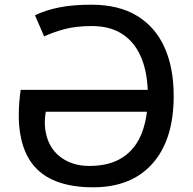

<svg xmlns="http://www.w3.org/2000/svg" viewBox="-20 -787 821 818"><path d="M377 11Q287 11 222 -13.5Q157 -38 118 -88.5Q79 -139 66 -217.5Q53 -296 68 -404H647V-311H175Q168 -270 173 -234.5Q178 -199 193 -170.5Q208 -142 232.5 -122Q257 -102 289 -91Q321 -80 360 -80Q448 -80 503.5 -117Q559 -154 584.5 -221Q610 -288 610 -378Q610 -471 583.5 -537.5Q557 -604 504 -640Q451 -676 372 -676Q304 -676 255.5 -663Q207 -650 168 -632L129 -722Q175 -744 233 -755.5Q291 -767 369 -767Q486 -767 564 -719.5Q642 -672 681 -585Q720 -498 720 -378Q720 -192 630 -90.5Q540 11 377 11Z"/></svg>

Font: Menbere
Style: Regular
Weight: 400
Designer: Aleme Tadesse
Foundry: Sorkin Type Co
Version: Version 1.000